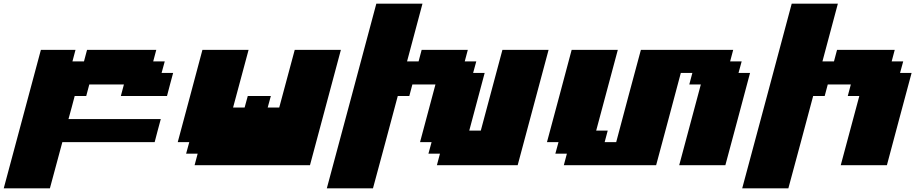

<svg xmlns="http://www.w3.org/2000/svg" viewBox="-54 -895 4957 1040"><path d="M-33.7 125H216.3Q227.5 83 250 0Q272.5 -83 283.7 -125H783.7Q789.1 -145.5 800 -187.3Q811 -229 816.9 -250H316.9Q322.8 -270.5 334 -312.3Q345.2 -354 350.6 -375H413.1L429.7 -437.5H617.2L600.6 -375H850.6Q856 -395.5 866.9 -437.3Q877.9 -479 883.8 -500H821.3L838.4 -562.5H775.9L792.5 -625H417.5L400.9 -562.5H338.4L355 -625H167.5Q133.8 -500 66.9 -250Q0 0 -33.7 125Z M1000 0H1625Q1652.8 -104 1708.7 -312.3Q1764.6 -520.5 1792.5 -625H1542.5L1458.5 -312.5H1396L1413.1 -375H1288.1L1271 -312.5H1208.5L1292.5 -625H1042.5Q1020.5 -542 975.8 -375Q931.2 -208 908.7 -125H971.2L954.1 -62.5H1016.6Z M1716.3 125H1966.3Q1988.8 42 2033.7 -124.8Q2078.6 -291.5 2100.6 -375H2163.1L2179.7 -437.5H2304.7L2221.2 -125H2283.7L2266.6 -62.5H2329.1L2312.5 0H2750Q2777.8 -104 2833.7 -312.3Q2889.6 -520.5 2917.5 -625H2667.5L2550.3 -187.5H2487.8L2571.3 -500H2508.8L2525.9 -562.5H2463.4L2480 -625H2230L2213.4 -562.5H2150.9L2234.4 -875H1984.4Q1939.9 -708 1850.6 -375Q1761.2 -42 1716.3 125Z M3625 0H3875Q3897.5 -83 3942.1 -250Q3986.8 -417 4008.8 -500H3946.3L3963.4 -562.5H3900.9L3917.5 -625H3417.5Q3395 -542 3350.3 -375.2Q3305.7 -208.5 3283.7 -125H3221.2L3237.8 -187.5H3175.3L3292.5 -625H3042.5Q3020.5 -542 2975.8 -375Q2931.2 -208 2908.7 -125H2971.2L2954.1 -62.5H3016.6L3000 0H3500Q3522.5 -83 3567.1 -250Q3611.8 -417 3633.8 -500H3696.3L3679.7 -437.5H3742.2Z M3966.3 125H4216.3Q4238.8 42 4283.7 -124.8Q4328.6 -291.5 4350.6 -375H4413.1L4429.7 -437.5H4554.7L4538.1 -375H4600.6Q4584 -312.5 4550.3 -187.5Q4516.6 -62.5 4500 0H4750Q4772 -83 4816.7 -250Q4861.3 -417 4883.8 -500H4821.3L4838.4 -562.5H4775.9L4792.5 -625H4480L4463.4 -562.5H4400.9L4484.4 -875H4234.4Q4189.9 -708 4100.6 -375Q4011.2 -42 3966.3 125Z"/></svg>

Font: Faithful 32x
Style: BoldOblique
Weight: 400
Foundry: Faithful Resource Pack
Version: Version 1.0; January 27, 2023